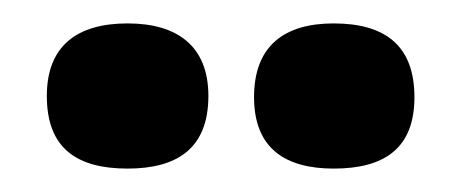

<svg xmlns="http://www.w3.org/2000/svg" viewBox="-20 -742 394 164"><path d="M265 -598C308 -598 334 -615 334 -659C334 -703 309 -722 265 -722C223 -722 197 -703 197 -659C197 -615 224 -598 265 -598ZM89 -598C131 -598 158 -615 158 -660C158 -703 131 -722 89 -722C46 -722 20 -703 20 -660C20 -615 46 -598 89 -598Z"/></svg>

Font: Bricolage Grotesque 10pt Condensed ExtraBold
Style: Regular
Weight: 800
Width: 3
Designer: Mathieu Triay
Foundry: Atelier Triay
Version: Version 1.000;gftools[0.9.29]